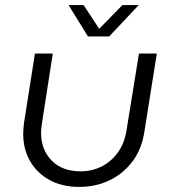

<svg xmlns="http://www.w3.org/2000/svg" viewBox="-20 -720 672 753"><path d="M595 -510 547 -208Q537 -137 500.5 -88Q464 -39 410 -13Q356 13 290 13Q223 13 173.5 -14.5Q124 -42 97.5 -89Q71 -136 71 -195Q71 -204 72 -215.5Q73 -227 74 -237L117 -510H187L144 -233Q143 -225 142 -216.5Q141 -208 141 -200Q141 -133 182.5 -90.5Q224 -48 297 -48Q339 -48 376.5 -66Q414 -84 441.5 -121Q469 -158 477 -214L525 -510ZM325 -577 249 -700H308L369 -607L460 -700H524L408 -577Z"/></svg>

Font: MuseoModerno Light
Style: Italic
Weight: 300
Italic angle: -9°
Designer: Pablo Cosgaya, Héctor Gatti, Marcela Romero, and the Authors of The MuseoModerno Project.
Foundry: Omnibus-Type Team
Version: Version 1.003